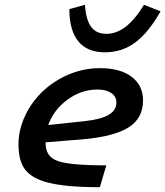

<svg xmlns="http://www.w3.org/2000/svg" viewBox="-20 -770 689 800"><path d="M423 -81 396 10Q322 10 268.5 5Q215 0 177 -10Q113 -27 85 -63Q57 -99 57 -169Q57 -229 85 -288.5Q113 -348 163 -394Q212 -438 272 -462Q332 -486 397 -486Q481 -486 528.5 -450Q576 -414 576 -352Q576 -278 517 -240Q458 -202 331 -190L170 -177Q170 -175 170 -174.5Q170 -174 170 -172Q170 -117 221 -99Q272 -81 423 -81ZM465 -343Q465 -368 443.5 -382.5Q422 -397 386 -397Q319 -397 261.5 -355Q204 -313 181 -249L330 -265Q399 -272 432 -291Q465 -310 465 -343ZM423 -629Q465 -629 503.5 -658.5Q542 -688 580 -750L649 -723Q599 -634 543.5 -593Q488 -552 417 -552Q344 -552 306.5 -597.5Q269 -643 269 -732L334 -750Q338 -688 359.5 -658.5Q381 -629 423 -629Z"/></svg>

Font: Intel One Mono Medium
Style: Italic
Weight: 500
Italic angle: -16°
Monospace: yes
Designer: Fred Shallcrass
Foundry: Frere-Jones Type LLC
Version: Version 1.400;hotconv 1.1.0;makeotfexe 2.6.0;FJTRelease1.4